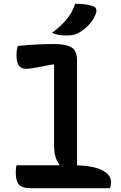

<svg xmlns="http://www.w3.org/2000/svg" viewBox="-20 -992 640 1012"><path d="M67 -121H291L293 -126Q265 -158 265 -227V-649L261 -653Q203 -642 168.5 -635.5Q134 -629 117 -629Q95 -629 81 -644.5Q67 -660 67 -700Q67 -727 74 -750Q103 -753 137.5 -755.5Q172 -758 206 -759Q240 -760 265 -760Q327 -760 356.5 -742.5Q386 -725 386 -674V-121Q479 -117 522 -93Q565 -69 565 -33Q565 -15 559 0H148Q96 0 79.5 -19Q63 -38 63 -84Q63 -105 67 -121ZM376 -972Q408 -972 430 -969Q452 -966 471 -959Q484 -955 487 -944Q490 -933 485 -919Q472 -886 449.5 -862Q427 -838 395 -819Q379 -810 363.5 -807.5Q348 -805 326 -805Q307 -805 289.5 -808Q272 -811 254 -819Q301 -854 331 -890Q361 -926 376 -972Z"/></svg>

Font: Recursive Mn Csl St SmB
Style: Regular
Weight: 600
Monospace: yes
Version: Version 1.079;hotconv 1.0.112;makeotfexe 2.5.65598; ttfautoh